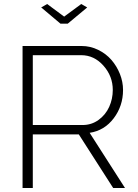

<svg xmlns="http://www.w3.org/2000/svg" viewBox="-20 -940 689 960"><path d="M215.8 -919.9 300.8 -856.9 386.2 -919.9 416 -902.8 318.8 -821.8H282.2L186 -902.8ZM92.8 0V-710H388.2Q431.6 -710 470.9 -690.7Q510.3 -671.4 537.1 -640.4Q564 -609.4 579.6 -570.1Q595.2 -530.8 595.2 -490.2Q595.2 -410.2 548.6 -348.6Q502 -287.1 428.2 -275.9L605 0H545.9L374 -268.1H144V0ZM144 -314.9H393.1Q437.5 -314.9 472.7 -340.3Q507.8 -365.7 525.9 -405.5Q543.9 -445.3 543.9 -490.2Q543.9 -559.1 497.3 -611.6Q450.7 -664.1 386.2 -664.1H144Z"/></svg>

Font: Rawline Light
Style: Regular
Weight: 300
Designer: Matt McInerney, Pablo Impallari, Rodrigo Fuenzalida
Foundry: Matt McInerney, Pablo Impallari, Rodrigo Fuenzalida
Version: Version 4.020;PS 004.020;hotconv 1.0.88;makeotf.lib2.5.64775